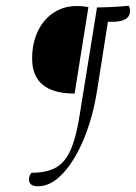

<svg xmlns="http://www.w3.org/2000/svg" viewBox="-20 -602 473 669"><path d="M113 47Q81 47 81 24Q81 9 90 0Q143 0 175.5 -18.5Q208 -37 227.5 -83Q247 -129 259 -210L318 -576Q333 -576 356 -577Q379 -578 400 -579.5Q421 -581 428 -582Q433 -576 433 -564Q433 -526 371 -526Q364 -526 356 -526L319 -291Q304 -194 272 -117.5Q240 -41 198.5 3Q157 47 113 47ZM240 -276Q92 -276 92 -398Q92 -451 111.5 -492.5Q131 -534 166.5 -557.5Q202 -581 247 -581Q272 -581 288 -577Z"/></svg>

Font: Petrona ExtraLight
Style: Italic
Weight: 200
Italic angle: -9°
Designer: Ringo R. Seeber
Foundry: Ringo R. Seeber
Version: Version 2.001; ttfautohint (v1.8.3)